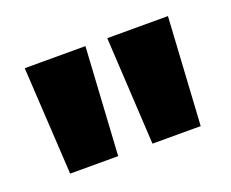

<svg xmlns="http://www.w3.org/2000/svg" viewBox="-58 -748 523 434"><g transform="rotate(-20 204.0 -530.5)"><path d="M178 -660.5 162.5 -401.5H47L32 -660.5ZM376.5 -660.5 361 -401.5H245L230.5 -660.5Z"/></g></svg>

Font: Anek Devanagari Medium
Style: Bold
Weight: 700
Version: Version 1.003